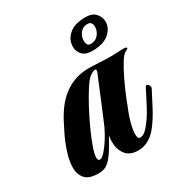

<svg xmlns="http://www.w3.org/2000/svg" viewBox="-153 -748 820 867"><g transform="rotate(-30 257.0 -314.5)"><path d="M113 6Q64 6 44.5 -16.5Q25 -39 25 -73Q25 -109 38.5 -150.5Q52 -192 69.5 -227.5Q87 -263 97 -282Q138 -358 191.5 -393Q245 -428 310 -428Q333 -428 364 -426Q395 -424 427 -424Q443 -424 458 -425Q473 -426 487 -426H491Q508 -426 508 -420Q508 -416 496 -411Q483 -406 465 -377.5Q447 -349 428 -309Q409 -269 392 -228Q383 -205 368 -166.5Q353 -128 346 -88Q345 -81 344.5 -75.5Q344 -70 344 -65Q344 -40 357 -40Q373 -40 390 -57Q407 -74 423 -98Q437 -119 451 -145Q465 -171 476 -193.5Q487 -216 492 -225Q495 -231 500 -231Q506 -231 511 -222.5Q516 -214 512 -206Q493 -169 471 -127Q449 -85 423 -51Q379 6 321 6Q277 6 256.5 -21Q236 -48 236 -86Q236 -103 239 -119Q228 -101 212 -72.5Q196 -44 175.5 -21Q155 2 130 5Q126 5 122 5.5Q118 6 113 6ZM150 -45Q160 -45 176.5 -63Q193 -81 210.5 -108.5Q228 -136 241 -164Q244 -172 255.5 -198.5Q267 -225 281.5 -260.5Q296 -296 311 -332Q326 -368 337 -395Q338 -398 338 -402Q338 -408 332 -408Q326 -408 318 -403.5Q310 -399 303 -394Q290 -384 269.5 -352.5Q249 -321 226.5 -279Q204 -237 184 -193.5Q164 -150 151.5 -114.5Q139 -79 139 -61Q139 -45 150 -45ZM365 -487Q331 -487 314.5 -504.5Q298 -522 298 -547Q298 -584 327.5 -609.5Q357 -635 413 -635Q449 -635 466 -615.5Q483 -596 483 -572Q483 -539 453.5 -513Q424 -487 365 -487ZM376 -518Q400 -518 415 -536Q430 -554 430 -577Q430 -588 424.5 -596Q419 -604 405 -604Q382 -604 368 -586Q354 -568 354 -545Q354 -534 358.5 -526Q363 -518 376 -518Z"/></g></svg>

Font: Praise
Style: Regular
Weight: 400
Designer: Robert E. Leuschke
Foundry: Robert E. Leuschke
Version: Version 1.100; ttfautohint (v1.8.3)